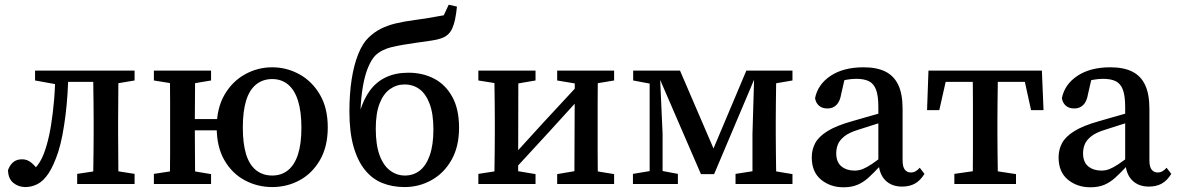

<svg xmlns="http://www.w3.org/2000/svg" viewBox="-20 -782 5002 816"><path d="M88 13Q59 13 37 -4.5Q15 -22 14 -59Q22 -81 36.5 -93Q51 -105 74 -105Q95 -105 112 -91.5Q129 -78 146 -54L143 -44H120L118 -55Q141 -78 154 -102Q167 -126 178 -164Q189 -201 197 -250.5Q205 -300 210 -359Q215 -418 215 -482H271Q270 -432 267 -384.5Q264 -337 258.5 -293Q253 -249 245.5 -209Q238 -169 227 -135Q208 -78 186.5 -45.5Q165 -13 140 0Q115 13 88 13ZM129 -440V-482H238V-423H223ZM238 -434V-482H423V-434ZM308 0V-43L414 -59H451L552 -43V0ZM376 0Q376 -26 376.5 -63Q377 -100 377.5 -140Q378 -180 378 -213V-270Q378 -303 377.5 -343Q377 -383 376.5 -420.5Q376 -458 376 -482H484Q483 -458 483 -420.5Q483 -383 482.5 -343Q482 -303 482 -270V-213Q482 -180 482.5 -140Q483 -100 483 -63Q483 -26 484 0ZM431 -423V-482H552V-440L451 -423Z M634 0V-43L739 -59H776L877 -42V0ZM634 -440V-482H877V-440L776 -423H739ZM701 0Q702 -26 702.5 -63Q703 -100 703 -140Q703 -180 703 -213V-270Q703 -303 703 -343Q703 -383 702.5 -420.5Q702 -458 701 -482H810Q809 -458 809 -420.5Q809 -383 808.5 -343Q808 -303 808 -270V-237Q808 -192 808.5 -147Q809 -102 809 -64Q809 -26 810 0ZM762 -228V-276H973V-228ZM1137 13Q1074 13 1020 -16Q966 -45 933.5 -101.5Q901 -158 901 -240Q901 -322 934 -379Q967 -436 1021 -466Q1075 -496 1137 -496Q1198 -496 1252 -466.5Q1306 -437 1339.5 -380Q1373 -323 1373 -241Q1373 -159 1340 -102Q1307 -45 1253.5 -16Q1200 13 1137 13ZM1137 -36Q1176 -36 1204 -58.5Q1232 -81 1246.5 -126Q1261 -171 1261 -239Q1261 -308 1246.5 -354Q1232 -400 1204 -423Q1176 -446 1137 -446Q1097 -446 1068.5 -423Q1040 -400 1026 -354.5Q1012 -309 1012 -240Q1012 -171 1026 -126Q1040 -81 1068.5 -58.5Q1097 -36 1137 -36Z M1700 13Q1647 13 1604 -4.5Q1561 -22 1530 -61Q1499 -100 1482 -161Q1465 -222 1465 -308Q1465 -383 1474.5 -444.5Q1484 -506 1502.5 -552Q1521 -598 1546 -622Q1571 -646 1599 -660Q1627 -674 1662 -682.5Q1697 -691 1743 -697Q1767 -700 1788.5 -703.5Q1810 -707 1829 -710.5Q1848 -714 1866 -717L1887 -762L1922 -754Q1919 -723 1914 -699.5Q1909 -676 1901.5 -660Q1894 -644 1882 -634Q1872 -625 1855 -619Q1838 -613 1813.5 -609.5Q1789 -606 1754 -601Q1688 -592 1645.5 -582Q1603 -572 1576 -547Q1559 -530 1545 -497Q1531 -464 1522.5 -416Q1514 -368 1512 -308L1510 -309Q1525 -360 1552 -397Q1579 -434 1620 -453.5Q1661 -473 1716 -473Q1777 -473 1825.5 -447.5Q1874 -422 1902.5 -370Q1931 -318 1931 -239Q1931 -159 1899 -102.5Q1867 -46 1814 -16.5Q1761 13 1700 13ZM1701 -36Q1737 -36 1764 -57Q1791 -78 1806.5 -122Q1822 -166 1822 -232Q1822 -298 1806 -340.5Q1790 -383 1763 -403Q1736 -423 1699 -423Q1665 -423 1637 -403Q1609 -383 1593 -341.5Q1577 -300 1577 -235Q1577 -167 1593 -123Q1609 -79 1637.5 -57.5Q1666 -36 1701 -36Z M2013 0V-43L2117 -59H2155L2256 -42V0ZM2348 0V-42L2448 -59H2487L2590 -42V0ZM2080 0Q2081 -25 2081.5 -62.5Q2082 -100 2082.5 -140Q2083 -180 2083 -213V-270Q2083 -303 2082.5 -343Q2082 -383 2081.5 -420.5Q2081 -458 2080 -482H2183L2182 0ZM2151 -45 2114 -82H2126L2291 -263L2456 -441L2488 -400H2476L2313 -221ZM2421 0 2423 -482H2522Q2521 -458 2520.5 -420.5Q2520 -383 2520 -343Q2520 -303 2520 -270V-213Q2520 -180 2520 -140Q2520 -100 2520.5 -62.5Q2521 -25 2522 0ZM2013 -440V-482H2256V-440L2157 -423H2119ZM2348 -440V-482H2590V-440L2488 -423H2449Z M2959 -42 2782 -451H2766V-482H2870L3024 -124H3001L3152 -482H3205V-453H3189L3015 -42ZM3178 0V-213L3186 -482H3280Q3279 -458 3278.5 -420.5Q3278 -383 3277.5 -343Q3277 -303 3277 -270V-213Q3277 -180 3277.5 -140Q3278 -100 3278.5 -62.5Q3279 -25 3280 0ZM2670 0V-43L2760 -58H2781L2861 -43V0ZM3106 0V-43L3209 -59H3246L3348 -42V0ZM2671 -440V-482H2777V-423H2761ZM2741 0V-482H2784L2796 -213V0ZM3225 -423V-482H3348V-440L3249 -423Z M3565 14Q3509 14 3469.5 -18.5Q3430 -51 3430 -113Q3430 -146 3444.5 -173.5Q3459 -201 3496.5 -224.5Q3534 -248 3602 -267Q3629 -275 3655.5 -282.5Q3682 -290 3708.5 -297.5Q3735 -305 3762 -312V-273Q3728 -263 3694.5 -252Q3661 -241 3629 -231Q3589 -219 3568.5 -202.5Q3548 -186 3541 -168Q3534 -150 3534 -131Q3534 -93 3556 -75Q3578 -57 3612 -57Q3630 -57 3646.5 -63.5Q3663 -70 3685.5 -85Q3708 -100 3742 -127L3753 -75H3719Q3693 -47 3671 -27Q3649 -7 3624 3.5Q3599 14 3565 14ZM3814 11Q3769 11 3742.5 -16Q3716 -43 3714 -91L3713 -95V-327Q3713 -374 3703.5 -400Q3694 -426 3673.5 -436.5Q3653 -447 3619 -447Q3599 -447 3577 -443Q3555 -439 3527 -429L3574 -465L3555 -382Q3550 -351 3535 -336Q3520 -321 3497 -321Q3474 -321 3460.5 -333Q3447 -345 3444 -365Q3456 -424 3510.5 -460Q3565 -496 3650 -496Q3706 -496 3742.5 -478Q3779 -460 3797.5 -421.5Q3816 -383 3816 -319V-101Q3816 -73 3825.5 -61Q3835 -49 3851 -49Q3863 -49 3872 -54.5Q3881 -60 3889 -69L3909 -43Q3891 -14 3868 -1.5Q3845 11 3814 11Z M3920 -314 3926 -482H4408L4415 -314H4362L4326 -478L4378 -434H3957L4009 -478L3972 -314ZM4036 0V-43L4147 -59H4187L4298 -42V0ZM4113 0Q4114 -25 4114.5 -62.5Q4115 -100 4115 -140Q4115 -180 4115 -213V-270Q4115 -303 4115 -343Q4115 -383 4114.5 -420.5Q4114 -458 4113 -482H4221Q4221 -458 4220.5 -420.5Q4220 -383 4219.5 -343Q4219 -303 4219 -270V-213Q4219 -180 4219.5 -140Q4220 -100 4220.5 -62.5Q4221 -25 4221 0Z M4614 14Q4558 14 4518.5 -18.5Q4479 -51 4479 -113Q4479 -146 4493.5 -173.5Q4508 -201 4545.5 -224.5Q4583 -248 4651 -267Q4678 -275 4704.5 -282.5Q4731 -290 4757.5 -297.5Q4784 -305 4811 -312V-273Q4777 -263 4743.5 -252Q4710 -241 4678 -231Q4638 -219 4617.5 -202.5Q4597 -186 4590 -168Q4583 -150 4583 -131Q4583 -93 4605 -75Q4627 -57 4661 -57Q4679 -57 4695.5 -63.5Q4712 -70 4734.5 -85Q4757 -100 4791 -127L4802 -75H4768Q4742 -47 4720 -27Q4698 -7 4673 3.5Q4648 14 4614 14ZM4863 11Q4818 11 4791.5 -16Q4765 -43 4763 -91L4762 -95V-327Q4762 -374 4752.5 -400Q4743 -426 4722.5 -436.5Q4702 -447 4668 -447Q4648 -447 4626 -443Q4604 -439 4576 -429L4623 -465L4604 -382Q4599 -351 4584 -336Q4569 -321 4546 -321Q4523 -321 4509.5 -333Q4496 -345 4493 -365Q4505 -424 4559.5 -460Q4614 -496 4699 -496Q4755 -496 4791.5 -478Q4828 -460 4846.5 -421.5Q4865 -383 4865 -319V-101Q4865 -73 4874.5 -61Q4884 -49 4900 -49Q4912 -49 4921 -54.5Q4930 -60 4938 -69L4958 -43Q4940 -14 4917 -1.5Q4894 11 4863 11Z"/></svg>

Font: Source Serif 4 18pt Medium
Style: Regular
Weight: 500
Designer: Frank Grießhammer
Foundry: Adobe Systems Incorporated
Version: Version 4.004;hotconv 1.0.116;makeotfexe 2.5.65601